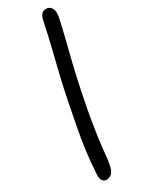

<svg xmlns="http://www.w3.org/2000/svg" viewBox="-251 -850 801 1048"><g transform="rotate(-30 149.5 -326.0)"><path d="M80 161Q64 161 54.5 149Q45 137 46 113Q51 28 60.5 -41.5Q70 -111 83 -177Q96 -243 110 -316Q125 -390 140 -454Q155 -518 169 -573Q183 -628 194 -677Q205 -726 214 -769Q217 -787 228 -800Q239 -813 257 -813Q279 -813 291 -794.5Q303 -776 296 -738Q285 -684 269 -621.5Q253 -559 234.5 -482.5Q216 -406 196 -309Q178 -220 168 -159.5Q158 -99 152.5 -58.5Q147 -18 144.5 9Q142 36 139.5 58.5Q137 81 131 108Q125 137 110 149Q95 161 80 161Z"/></g></svg>

Font: Shantell Sans
Style: Italic
Weight: 400
Italic angle: -11°
Designer: Stephen Nixon, Anya Danilova, Shantell Martin
Foundry: Arrow Type
Version: Version 1.011;[c5ecc13dd]